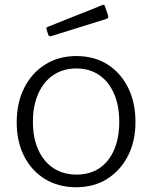

<svg xmlns="http://www.w3.org/2000/svg" viewBox="-20 -775 638 805"><path d="M299 10Q225 10 168.5 -24.5Q112 -59 81 -120.5Q50 -182 50 -262Q50 -344 81.5 -406.5Q113 -469 169.5 -504.5Q226 -540 300 -540Q375 -540 430.5 -505Q486 -470 517 -407.5Q548 -345 548 -264Q548 -183 516.5 -121.5Q485 -60 429.5 -25Q374 10 299 10ZM301 -43Q357 -43 397 -70Q437 -97 458.5 -147Q480 -197 480 -264Q480 -332 458 -382.5Q436 -433 395.5 -460.5Q355 -488 300 -488Q245 -488 204 -460.5Q163 -433 140.5 -382.5Q118 -332 118 -264Q118 -197 140.5 -147Q163 -97 204 -70Q245 -43 301 -43ZM420 -749 433 -710Q437 -699 424 -695L196 -624Q191 -622 187.5 -623.5Q184 -625 182 -630L176 -649Q172 -659 179 -662L410 -754Q417 -757 420 -749Z"/></svg>

Font: Libre Franklin Thin Light
Style: Regular
Weight: 300
Version: Version 3.000